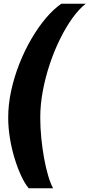

<svg xmlns="http://www.w3.org/2000/svg" viewBox="-20 -758 480 1030"><path d="M134 252Q113 227 93.5 185Q74 143 58 90.5Q42 38 33 -18Q24 -74 24 -127Q24 -198 40 -271.5Q56 -345 84 -416Q112 -487 148.5 -549.5Q185 -612 226 -660.5Q267 -709 309 -738H440Q404 -710 369 -661.5Q334 -613 303 -550.5Q272 -488 248 -417Q224 -346 210 -272Q196 -198 196 -127Q196 -74 201.5 -18Q207 38 216.5 90.5Q226 143 238.5 185Q251 227 265 252Z"/></svg>

Font: Gantari Black
Style: Italic
Weight: 900
Italic angle: -10°
Version: Version 1.000